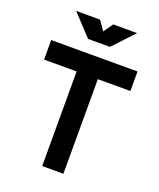

<svg xmlns="http://www.w3.org/2000/svg" viewBox="-162 -997 909 1096"><g transform="rotate(20 293.0 -449.0)"><path d="M228.5 0V-574.7H30.8V-693.4H555.2V-574.7H357.4V0ZM226.6 -771.5 107.9 -898.4H252.9L293 -841.3L333 -898.4H478L359.4 -771.5Z"/></g></svg>

Font: Cascadia Code NF
Style: Bold
Weight: 700
Monospace: yes
Designer: Aaron Bell
Foundry: Saja Typeworks
Version: Version 2404.023; ttfautohint (v1.8.4)